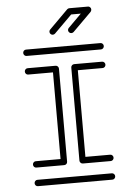

<svg xmlns="http://www.w3.org/2000/svg" viewBox="-60 -953 703 999"><g transform="rotate(-5 291.5 -454.0)"><path d="M485.8 -679.7H97.2Q90.3 -679.7 85.7 -684.8Q81.1 -689.9 81.1 -696.3Q81.1 -703.1 85.7 -708Q90.3 -712.9 97.2 -712.9H485.8Q492.7 -712.9 497.3 -708Q502 -703.1 502 -696.3Q502 -689.9 497.3 -684.8Q492.7 -679.7 485.8 -679.7ZM242.7 -96.7H97.2Q90.3 -96.7 85.7 -101.6Q81.1 -106.4 81.1 -113.3Q81.1 -120.1 85.7 -125Q90.3 -129.9 97.2 -129.9H226.6V-582.5H97.2Q90.3 -582.5 85.7 -587.4Q81.1 -592.3 81.1 -599.1Q81.1 -606 85.7 -610.8Q90.3 -615.7 97.2 -615.7H242.7Q250 -615.7 254.6 -610.8Q259.3 -606 259.3 -599.1V-113.3Q259.3 -106.4 254.6 -101.6Q250 -96.7 242.7 -96.7ZM485.8 0.5H97.2Q90.3 0.5 85.7 -4.4Q81.1 -9.3 81.1 -16.1Q81.1 -22.9 85.7 -27.8Q90.3 -32.7 97.2 -32.7H485.8Q492.7 -32.7 497.3 -27.8Q502 -22.9 502 -16.1Q502 -9.3 497.3 -4.4Q492.7 0.5 485.8 0.5ZM485.8 -96.7H340.3Q333.5 -96.7 328.6 -101.6Q323.7 -106.4 323.7 -113.3V-599.1Q323.7 -606 328.6 -610.8Q333.5 -615.7 340.3 -615.7H485.8Q492.7 -615.7 497.3 -610.8Q502 -606 502 -599.1Q502 -592.3 497.3 -587.4Q492.7 -582.5 485.8 -582.5H356.4V-129.9H485.8Q492.7 -129.9 497.3 -125Q502 -120.1 502 -113.3Q502 -106.4 497.3 -101.6Q492.7 -96.7 485.8 -96.7ZM242.7 -777.8Q236.3 -777.8 231.4 -782.7Q226.6 -787.6 226.6 -794.4Q226.6 -800.8 231.4 -805.7L328.6 -902.8Q333.5 -907.7 340.3 -907.7H437.5Q447.3 -907.7 452.6 -897.5Q453.6 -894 453.6 -891.1Q453.6 -884.8 449.2 -879.4L351.6 -782.2Q346.7 -777.8 339.8 -777.8Q333.5 -777.8 328.6 -782.7Q323.7 -787.6 323.7 -794.4Q323.7 -800.8 328.6 -805.7L397.5 -874.5H347.2L254.4 -782.2Q249.5 -777.8 242.7 -777.8Z"/></g></svg>

Font: Neon Sans
Style: Regular
Weight: 400
Designer: GGBot
Version: 0.80